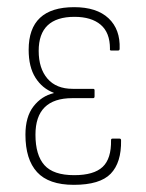

<svg xmlns="http://www.w3.org/2000/svg" viewBox="-20 -508 408 536"><path d="M186 8Q116 8 83.5 -27.5Q51 -63 51 -132Q51 -182 73.5 -211Q96 -240 130 -248V-249Q98 -261 79 -291Q60 -321 60 -369Q60 -488 187 -488Q250 -488 283 -457Q316 -426 314 -372Q314 -367 310 -367H290Q286 -367 287 -372Q287 -417 261 -439Q235 -461 188 -461Q88 -461 88 -366Q88 -317 112.5 -288.5Q137 -260 183 -260H240Q244 -260 244 -256V-239Q244 -234 240 -234H182Q79 -234 79 -132Q79 -75 104 -47Q129 -19 187 -19Q242 -19 266.5 -42Q291 -65 290 -117Q290 -121 294 -121H314Q318 -121 318 -116Q319 -54 289 -23Q259 8 186 8Z"/></svg>

Font: Sofia Sans Cond ExtraLight
Style: Regular
Weight: 200
Width: 3
Designer: Botio Nikoltchev, Ani Petrova
Foundry: lettersoup
Version: Version 4.100; ttfautohint (v1.8.3)